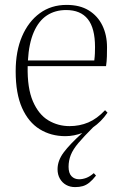

<svg xmlns="http://www.w3.org/2000/svg" viewBox="-20 -542 497 784"><path d="M287 222Q266 222 250 213Q234 204 224.5 187.5Q215 171 215 149Q215 114 240 80.5Q265 47 316 1Q300 7 282.5 10.5Q265 14 247 14Q188 14 142 -14.5Q96 -43 70 -101.5Q44 -160 44 -251Q44 -333 70 -393.5Q96 -454 142.5 -488Q189 -522 252 -522Q306 -522 342.5 -499.5Q379 -477 398 -438Q417 -399 417 -349Q417 -332 416.5 -312Q416 -292 413 -272H93Q91 -182 114.5 -128Q138 -74 177.5 -50.5Q217 -27 264 -27Q305 -27 340.5 -42Q376 -57 409 -92L419 -82Q406 -63 391 -48Q376 -33 360 -22Q323 15 300.5 41.5Q278 68 269 91Q260 114 260 139Q260 165 272 177.5Q284 190 303 190Q317 190 332 184.5Q347 179 363 165L372 175Q358 193 345 203.5Q332 214 318 218Q304 222 287 222ZM94 -295H365Q367 -311 367.5 -324Q368 -337 368 -350Q368 -427 338.5 -464Q309 -501 250 -501Q205 -501 171.5 -479Q138 -457 118 -411Q98 -365 94 -295Z"/></svg>

Font: Literata 60pt ExtraLight
Style: Regular
Weight: 250
Designer: Latin by Veronika Burian and Jose Scaglione. Greek by Irene Vlachou. Cyrillic by Vera Evstafieva.
Foundry: TypeTogether
Version: Version 3.103;gftools[0.9.29]